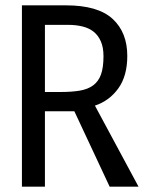

<svg xmlns="http://www.w3.org/2000/svg" viewBox="-20 -714 540 718"><path d="M335 -319 498 -16H390L258 -298H148V-16H62V-694H227Q346 -694 401 -643.5Q456 -593 456 -505Q456 -430 422.5 -383.5Q389 -337 335 -319ZM367 -504Q367 -537 357 -559.5Q347 -582 330 -595.5Q313 -609 288.5 -615Q264 -621 236 -621H148V-370H208Q248 -370 278 -375Q308 -380 328 -394.5Q348 -409 357.5 -435Q367 -461 367 -504Z"/></svg>

Font: D2Coding ligature
Style: Regular
Weight: 400
Monospace: yes
Designer: Yong-Rak Park; Jeong-Hwan Yoon; Sang-Min Lee;
Foundry: NHN Corporation
Version: Version 1.3.2; Build 20180524